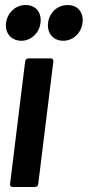

<svg xmlns="http://www.w3.org/2000/svg" viewBox="-20 -743 349 763"><path d="M65 -581C103 -581 136 -611 141 -652C146 -694 122 -723 82 -723C42 -723 10 -694 4 -652C-1 -611 25 -581 65 -581ZM231 -581C270 -581 303 -611 308 -652C313 -694 289 -723 249 -723C209 -723 176 -694 171 -652C166 -611 192 -581 231 -581ZM30 0H119C126 0 132 -5 132 -12L192 -499C193 -506 189 -511 182 -511H93C86 -511 81 -506 80 -499L20 -12C19 -5 23 0 30 0Z"/></svg>

Font: Barlow Condensed SemiBold
Style: Italic
Weight: 600
Width: 3
Italic angle: -7°
Designer: Jeremy Tribby
Foundry: Tribby Type
Version: Version 1.422;hotconv 1.0.109;makeotfexe 2.5.65596